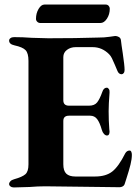

<svg xmlns="http://www.w3.org/2000/svg" viewBox="-20 -818 615 843"><path d="M20 0ZM20 -10Q20 -16 25.5 -22Q31 -28 42 -31Q78 -41 91.5 -53Q105 -65 105 -96V-551Q105 -584 92.5 -597.5Q80 -611 43 -619Q20 -624 20 -640Q20 -646 26 -650.5Q32 -655 42 -655Q80 -655 119 -652Q171 -650 192 -650Q315 -650 408 -653Q439 -653 461 -656.5Q483 -660 486 -660Q494 -660 502 -655.5Q510 -651 511 -641Q513 -622 519 -584Q527 -530 527 -511Q527 -502 523 -497Q519 -492 514 -492Q501 -492 495 -508Q492 -515 484.5 -533Q477 -551 471.5 -562Q466 -573 459 -580Q428 -611 387 -611H312Q290 -611 274 -599Q258 -587 258 -567V-378Q258 -354 283 -354H371Q395 -354 406.5 -368.5Q418 -383 429 -414Q435 -433 449 -433Q454 -433 458 -427Q462 -421 461 -411Q457 -361 457 -330Q457 -288 460 -249L461 -241Q461 -223 450 -223Q443 -223 436.5 -230Q430 -237 427 -248Q418 -280 406.5 -295Q395 -310 376 -310H283Q258 -310 258 -287V-97Q258 -68 271 -55.5Q284 -43 311 -43H397Q445 -43 473 -65Q501 -87 530 -145Q537 -157 549 -157Q554 -157 556.5 -151.5Q559 -146 559 -138Q559 -120 553 -95.5Q547 -71 535 -34Q530 -20 527 -9Q525 -3 518.5 0.5Q512 4 505 4Q464 4 426 3Q216 0 179 0Q146 0 110 3Q62 5 41 5Q32 5 26 0.5Q20 -4 20 -10ZM138 -735Q138 -760 149.5 -779Q161 -798 175 -798H444Q452 -798 457 -792.5Q462 -787 462 -780Q462 -755 449.5 -736Q437 -717 421 -717H157Q149 -717 143.5 -722.5Q138 -728 138 -735Z"/></svg>

Font: EB Garamond
Style: Bold
Weight: 700
Designer: Georg Duffner and Octavio Pardo
Foundry: Georg Duffner
Version: Version 1.000; ttfautohint (v1.6)